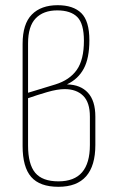

<svg xmlns="http://www.w3.org/2000/svg" viewBox="-20 -711 443 739"><path d="M205 8Q133 8 100 -30Q67 -68 67 -149V-542Q67 -619 102.5 -655Q138 -691 202 -691Q262 -691 293 -660.5Q324 -630 324 -556Q324 -487 302.5 -447Q281 -407 239 -387V-386Q290 -385 318.5 -354Q347 -323 347 -262V-153Q347 -73 311.5 -32.5Q276 8 205 8ZM205 -13Q266 -13 296 -48Q326 -83 326 -153V-262Q326 -317 300 -342.5Q274 -368 229 -368Q201 -368 161.5 -356.5Q122 -345 88 -333V-151Q88 -79 115.5 -46Q143 -13 205 -13ZM88 -354 193 -386Q248 -403 275.5 -442Q303 -481 303 -554Q303 -620 277.5 -645.5Q252 -671 200 -671Q147 -671 117.5 -640.5Q88 -610 88 -544Z"/></svg>

Font: Sofia Sans Condensed Thin
Style: Regular
Weight: 250
Version: Version 4.100